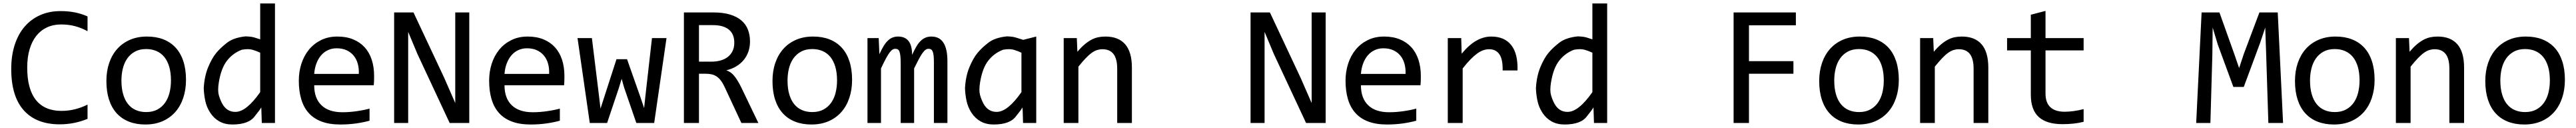

<svg xmlns="http://www.w3.org/2000/svg" viewBox="-20 -710 14885 739"><path d="M485.8 -23.9V-106C462.7 -94.6 438.6 -85.7 413.6 -79.3C388.5 -73 362.3 -69.8 335 -69.8C270.2 -69.8 221 -90.8 187.5 -132.8C154 -174.8 137.2 -237.1 137.2 -319.8C137.2 -359.2 141.8 -394.3 150.9 -425C160 -455.8 173 -481.9 189.9 -503.2C206.9 -524.5 227.5 -540.8 251.7 -552C276 -563.2 303.1 -568.8 333 -568.8C362.3 -568.8 389.3 -565.5 414.1 -558.8C438.8 -552.2 462.7 -542.5 485.8 -529.8V-615.2C462.4 -625.7 438 -633.4 412.6 -638.4C387.2 -643.5 359.7 -646 330.1 -646C286.5 -646 247.1 -638.2 211.9 -622.6C176.8 -606.9 146.8 -584.7 122.1 -555.9C97.3 -527.1 78.3 -492 64.9 -450.7C51.6 -409.3 44.9 -363.1 44.9 -312C44.9 -206.5 69.1 -126.9 117.4 -73C165.8 -19.1 235 7.8 325.2 7.8C381.2 7.8 434.7 -2.8 485.8 -23.9Z M1054.7 -249C1054.7 -289.4 1049.6 -325.2 1039.3 -356.4C1029.1 -387.7 1014.2 -413.8 994.9 -434.8C975.5 -455.8 951.9 -471.8 924.1 -482.7C896.2 -493.6 864.7 -499 829.6 -499C792.8 -499 759.9 -492.8 731 -480.2C702 -467.7 677.4 -450.1 657.2 -427.5C637 -404.9 621.6 -377.8 610.8 -346.4C600.1 -315 594.7 -280.3 594.7 -242.2C594.7 -201.5 599.9 -165.5 610.1 -134.3C620.4 -103 635.2 -76.8 654.5 -55.7C673.9 -34.5 697.5 -18.5 725.3 -7.6C753.2 3.3 784.7 8.8 819.8 8.8C856.6 8.8 889.5 2.5 918.5 -10C947.4 -22.5 972 -40.1 992.2 -62.7C1012.4 -85.4 1027.8 -112.5 1038.6 -144.3C1049.3 -176 1054.7 -210.9 1054.7 -249ZM967.8 -245.1C967.8 -220.7 965.1 -197.5 959.7 -175.5C954.3 -153.6 945.9 -134.3 934.3 -117.7C922.8 -101.1 908 -87.8 889.9 -77.9C871.8 -68 850.1 -63 824.7 -63C802.6 -63 782.7 -66.8 765.1 -74.5C747.6 -82.1 732.6 -93.5 720.2 -108.6C707.8 -123.8 698.3 -142.7 691.7 -165.5C685 -188.3 681.6 -214.8 681.6 -245.1C681.6 -269.2 684.3 -292.2 689.7 -314.2C695.1 -336.2 703.5 -355.5 715.1 -372.1C726.6 -388.7 741.5 -401.9 759.5 -411.9C777.6 -421.8 799.3 -426.8 824.7 -426.8C846.5 -426.8 866.3 -422.9 884 -415.3C901.8 -407.6 916.8 -396.2 929.2 -381.1C941.6 -366 951.1 -347.1 957.8 -324.5C964.4 -301.8 967.8 -275.4 967.8 -245.1Z M1568.8 0V-689.9H1483.4V-482.9C1469.7 -487.1 1458.3 -490.7 1449.2 -493.7C1437.8 -497.2 1421.2 -499.3 1399.4 -500C1353.8 -495.4 1318.3 -483.4 1292.7 -463.9C1267.2 -444.3 1246 -424.4 1229.2 -404.1C1212.5 -383.7 1196.9 -356.3 1182.6 -321.8C1168.3 -287.3 1159.8 -247.1 1157.2 -201.2C1157.9 -177.4 1160.8 -153.1 1166 -128.2C1171.2 -103.3 1180.9 -80.1 1195.1 -58.6C1209.2 -37.1 1226.9 -20.5 1248 -8.8C1269.2 2.9 1294.1 8.8 1322.8 8.8C1386.6 8.8 1430 -7.6 1453.1 -40.5C1471 -62 1483.2 -78.6 1489.7 -90.3L1492.7 0ZM1483.4 -405.8V-178.2C1457 -140.5 1431.9 -112 1408 -92.8C1384 -73.6 1361.3 -64 1339.8 -64C1322.9 -64 1308.2 -68 1295.7 -76.2C1283.1 -84.3 1272.7 -95.9 1264.4 -111.1C1256.1 -126.2 1249.4 -142.7 1244.4 -160.6C1239.3 -178.5 1239.3 -202.6 1244.1 -232.9C1252.9 -288.2 1268.7 -330.5 1291.5 -359.6C1314.3 -388.8 1342.9 -409.8 1377.4 -422.9C1403.2 -427.4 1424 -427.2 1439.9 -422.4C1455.9 -417.5 1470.4 -411.9 1483.4 -405.8Z M2141.6 -271C2141.6 -305.8 2137 -337.3 2127.7 -365.5C2118.4 -393.6 2104.7 -417.6 2086.7 -437.3C2068.6 -456.9 2046.4 -472.2 2020 -482.9C1993.7 -493.7 1963.4 -499 1929.2 -499C1894 -499 1862.6 -492.2 1835 -478.5C1807.3 -464.8 1783.9 -446.4 1764.9 -423.1C1745.8 -399.8 1731.4 -372.8 1721.4 -342C1711.5 -311.3 1706.5 -278.6 1706.5 -244.1C1706.5 -204.4 1711.2 -168.9 1720.5 -137.5C1729.7 -106 1744.1 -79.5 1763.4 -57.9C1782.8 -36.2 1807.6 -19.7 1837.9 -8.3C1868.2 3.1 1904.3 8.8 1946.3 8.8C1977.5 8.8 2007.7 6.8 2036.9 2.7C2066 -1.4 2092.1 -6.7 2115.2 -13.2V-83C2104.8 -80.1 2093.5 -77.4 2081.3 -75C2069.1 -72.5 2056.3 -70.3 2043 -68.4C2029.6 -66.4 2015.8 -64.9 2001.5 -63.7C1987.1 -62.6 1972.8 -62 1958.5 -62C1905.8 -62 1865.4 -75.4 1837.4 -102.3C1809.4 -129.2 1795.4 -167.6 1795.4 -217.8H2139.6C2140.3 -224.9 2140.8 -232.6 2141.1 -240.7C2141.4 -248.9 2141.6 -259 2141.6 -271ZM2053.2 -283.2H1795.4C1797 -305 1801.3 -325 1808.1 -343.3C1814.9 -361.5 1823.9 -377.1 1835 -390.1C1846 -403.2 1859.2 -413.2 1874.5 -420.4C1889.8 -427.6 1906.7 -431.2 1925.3 -431.2C1946.8 -431.2 1965.7 -427.5 1981.9 -420.2C1998.2 -412.8 2011.8 -402.7 2022.7 -389.6C2033.6 -376.6 2041.7 -361.1 2046.9 -343C2052.1 -325 2054.2 -305 2053.2 -283.2Z M2691.4 0V-638.2H2610.4V-457V-115.2L2546.4 -261.2L2369.1 -638.2H2257.3V0H2338.4V-204.1V-525.9L2392.1 -397.9L2578.1 0Z M3241.2 -271C3241.2 -305.8 3236.6 -337.3 3227.3 -365.5C3218 -393.6 3204.3 -417.6 3186.3 -437.3C3168.2 -456.9 3146 -472.2 3119.6 -482.9C3093.3 -493.7 3063 -499 3028.8 -499C2993.7 -499 2962.2 -492.2 2934.6 -478.5C2906.9 -464.8 2883.5 -446.4 2864.5 -423.1C2845.5 -399.8 2831 -372.8 2821 -342C2811.1 -311.3 2806.2 -278.6 2806.2 -244.1C2806.2 -204.4 2810.8 -168.9 2820.1 -137.5C2829.3 -106 2843.7 -79.5 2863 -57.9C2882.4 -36.2 2907.2 -19.7 2937.5 -8.3C2967.8 3.1 3003.9 8.8 3045.9 8.8C3077.1 8.8 3107.3 6.8 3136.5 2.7C3165.6 -1.4 3191.7 -6.7 3214.8 -13.2V-83C3204.4 -80.1 3193.1 -77.4 3180.9 -75C3168.7 -72.5 3155.9 -70.3 3142.6 -68.4C3129.2 -66.4 3115.4 -64.9 3101.1 -63.7C3086.8 -62.6 3072.4 -62 3058.1 -62C3005.4 -62 2965 -75.4 2937 -102.3C2909 -129.2 2895 -167.6 2895 -217.8H3239.3C3239.9 -224.9 3240.4 -232.6 3240.7 -240.7C3241 -248.9 3241.2 -259 3241.2 -271ZM3152.8 -283.2H2895C2896.6 -305 2900.9 -325 2907.7 -343.3C2914.6 -361.5 2923.5 -377.1 2934.6 -390.1C2945.6 -403.2 2958.8 -413.2 2974.1 -420.4C2989.4 -427.6 3006.3 -431.2 3024.9 -431.2C3046.4 -431.2 3065.3 -427.5 3081.5 -420.2C3097.8 -412.8 3111.4 -402.7 3122.3 -389.6C3133.2 -376.6 3141.3 -361.1 3146.5 -343C3151.7 -325 3153.8 -305 3152.8 -283.2Z M3831.1 -490.2H3747.1L3709 -154.8L3701.7 -85.9L3679.7 -150.9L3603 -368.2H3542L3470.7 -147.9L3449.7 -83L3440.9 -157.2L3399.9 -490.2H3316.9L3387.7 0H3487.8L3555.7 -202.1L3571.8 -254.9L3585.9 -205.1L3656.7 0H3759.8Z M4361.8 0 4260.7 -210C4247.7 -235.7 4234.9 -256.3 4222.4 -271.7C4209.9 -287.2 4194.7 -298 4176.8 -304.2C4198.9 -309.4 4218.5 -317.3 4235.6 -327.9C4252.7 -338.5 4267 -351 4278.6 -365.5C4290.1 -380 4298.8 -396.1 4304.7 -413.8C4310.5 -431.6 4313.5 -450.4 4313.5 -470.2C4313.5 -495.3 4309.5 -518.1 4301.5 -538.8C4293.5 -559.5 4281 -577.1 4263.9 -591.8C4246.8 -606.4 4224.9 -617.8 4198.2 -626C4171.5 -634.1 4139.6 -638.2 4102.5 -638.2H3931.6V0H4018.6V-284.2H4059.6C4072.3 -284.2 4083.7 -282.9 4094 -280.3C4104.2 -277.7 4113.7 -273.4 4122.3 -267.3C4130.9 -261.3 4139 -253.2 4146.5 -242.9C4154 -232.7 4161.3 -219.7 4168.5 -204.1L4263.7 0ZM4222.7 -462.9C4222.7 -445.3 4219.5 -429.8 4213.1 -416.3C4206.8 -402.8 4197.8 -391.4 4186.3 -382.1C4174.7 -372.8 4160.7 -365.8 4144.3 -361.1C4127.8 -356.4 4109.4 -354 4088.9 -354H4018.6V-564.9H4100.6C4139.3 -564.9 4169.4 -556.5 4190.7 -539.6C4212 -522.6 4222.7 -497.1 4222.7 -462.9Z M4903.3 -249C4903.3 -289.4 4898.2 -325.2 4887.9 -356.4C4877.7 -387.7 4862.9 -413.8 4843.5 -434.8C4824.1 -455.8 4800.5 -471.8 4772.7 -482.7C4744.9 -493.6 4713.4 -499 4678.2 -499C4641.4 -499 4608.6 -492.8 4579.6 -480.2C4550.6 -467.7 4526 -450.1 4505.9 -427.5C4485.7 -404.9 4470.2 -377.8 4459.5 -346.4C4448.7 -315 4443.4 -280.3 4443.4 -242.2C4443.4 -201.5 4448.5 -165.5 4458.7 -134.3C4469 -103 4483.8 -76.8 4503.2 -55.7C4522.5 -34.5 4546.1 -18.5 4574 -7.6C4601.8 3.3 4633.3 8.8 4668.5 8.8C4705.2 8.8 4738.1 2.5 4767.1 -10C4796.1 -22.5 4820.6 -40.1 4840.8 -62.7C4861 -85.4 4876.5 -112.5 4887.2 -144.3C4897.9 -176 4903.3 -210.9 4903.3 -249ZM4816.4 -245.1C4816.4 -220.7 4813.7 -197.5 4808.3 -175.5C4803 -153.6 4794.5 -134.3 4783 -117.7C4771.4 -101.1 4756.6 -87.8 4738.5 -77.9C4720.5 -68 4698.7 -63 4673.3 -63C4651.2 -63 4631.3 -66.8 4613.8 -74.5C4596.2 -82.1 4581.2 -93.5 4568.8 -108.6C4556.5 -123.8 4547 -142.7 4540.3 -165.5C4533.6 -188.3 4530.3 -214.8 4530.3 -245.1C4530.3 -269.2 4533 -292.2 4538.3 -314.2C4543.7 -336.2 4552.2 -355.5 4563.7 -372.1C4575.3 -388.7 4590.1 -401.9 4608.2 -411.9C4626.2 -421.8 4647.9 -426.8 4673.3 -426.8C4695.1 -426.8 4714.9 -422.9 4732.7 -415.3C4750.4 -407.6 4765.5 -396.2 4777.8 -381.1C4790.2 -366 4799.7 -347.1 4806.4 -324.5C4813.1 -301.8 4816.4 -275.4 4816.4 -245.1Z M5376 0H5454.1V-356.9C5454.1 -451.7 5423.3 -499 5361.8 -499C5348.1 -499 5336.1 -496.7 5325.7 -491.9C5315.3 -487.2 5305.7 -480.4 5297.1 -471.4C5288.5 -462.5 5280.4 -451.4 5272.9 -438.2C5265.5 -425 5257.8 -410 5250 -393.1C5250 -429.2 5243.2 -455.9 5229.5 -473.1C5215.8 -490.4 5195.8 -499 5169.4 -499C5157.7 -499 5147.1 -497.2 5137.5 -493.4C5127.8 -489.7 5118.8 -483.8 5110.4 -475.8C5101.9 -467.9 5093.7 -457.4 5085.7 -444.3C5077.7 -431.3 5069.5 -415.5 5061 -397L5057.1 -490.2H4992.2V0H5070.3V-314.9C5081.1 -337.7 5090.3 -356.4 5098.1 -371.1C5106 -385.7 5113 -397.3 5119.4 -405.8C5125.7 -414.2 5131.5 -420.1 5136.7 -423.3C5141.9 -426.6 5147.5 -428.2 5153.3 -428.2C5158.9 -428.2 5163.6 -427.1 5167.5 -424.8C5171.4 -422.5 5174.6 -418.3 5177 -412.1C5179.4 -405.9 5181.2 -397.3 5182.4 -386.2C5183.5 -375.2 5184.1 -360.7 5184.1 -342.8V0H5261.7V-314.9C5272.1 -336.1 5281.2 -353.9 5288.8 -368.4C5296.5 -382.9 5303.5 -394.5 5309.8 -403.3C5316.2 -412.1 5322.1 -418.5 5327.6 -422.4C5333.2 -426.3 5339.2 -428.2 5345.7 -428.2C5351.2 -428.2 5355.9 -427.1 5359.6 -424.8C5363.4 -422.5 5366.5 -418.5 5368.9 -412.8C5371.3 -407.1 5373.1 -399.4 5374.3 -389.6C5375.4 -379.9 5376 -367.4 5376 -352.1Z M5642.6 -232.9C5651.4 -288.2 5667.2 -330.5 5689.9 -359.6C5712.7 -388.8 5741.4 -409.8 5775.9 -422.9C5801.6 -427.4 5822.4 -427.2 5838.4 -422.4C5854.3 -417.5 5868.8 -411.9 5881.8 -405.8V-178.2C5855.5 -140.5 5830.3 -112 5806.4 -92.8C5782.5 -73.6 5759.8 -64 5738.3 -64C5721.4 -64 5706.6 -68 5694.1 -76.2C5681.6 -84.3 5671.1 -95.9 5662.8 -111.1C5654.5 -126.2 5647.9 -142.7 5642.8 -160.6C5637.8 -178.5 5637.7 -202.6 5642.6 -232.9ZM5887.7 -89.8 5889.2 -65.9 5891.1 0H5967.3V-499L5892.1 -480C5873.9 -485.5 5859 -490.1 5847.7 -493.7C5836.3 -497.2 5819.7 -499.3 5797.9 -500C5752.3 -495.4 5716.7 -483.4 5691.2 -463.9C5665.6 -444.3 5644.4 -424.4 5627.7 -404.1C5610.9 -383.7 5595.4 -356.3 5581.1 -321.8C5566.7 -287.3 5558.3 -247.1 5555.7 -201.2C5556.3 -177.4 5559.2 -153.1 5564.5 -128.2C5569.7 -103.3 5579.3 -80.1 5593.5 -58.6C5607.7 -37.1 5625.3 -20.5 5646.5 -8.8C5667.6 2.9 5692.5 8.8 5721.2 8.8C5785 8.8 5828.5 -7.6 5851.6 -40.5C5869.1 -61.7 5881.2 -78.1 5887.7 -89.8Z M6126 -490.2V0H6210.9V-325.2C6226.6 -344.7 6240.6 -361 6253.2 -374C6265.7 -387 6277.3 -397.4 6288.1 -405C6298.8 -412.7 6309.2 -418.1 6319.1 -421.1C6329 -424.2 6339.2 -425.8 6349.6 -425.8C6377.9 -425.8 6399.3 -416.6 6413.6 -398.2C6427.9 -379.8 6435.1 -351.4 6435.1 -313V0H6520V-319.8C6520 -379.7 6507.1 -424.6 6481.2 -454.3C6455.3 -484.1 6417.2 -499 6366.7 -499C6352.4 -499 6338.5 -497.6 6325.2 -494.9C6311.8 -492.1 6298.7 -487.3 6285.9 -480.5C6273 -473.6 6259.9 -464.6 6246.6 -453.4C6233.2 -442.1 6219.4 -428.1 6205.1 -411.1L6201.7 -490.2Z M7639.6 0V-638.2H7558.6V-457V-115.2L7494.6 -261.2L7317.4 -638.2H7205.6V0H7286.6V-204.1V-525.9L7340.3 -397.9L7526.4 0Z M8189.5 -271C8189.5 -305.8 8184.8 -337.3 8175.5 -365.5C8166.3 -393.6 8152.6 -417.6 8134.5 -437.3C8116.5 -456.9 8094.2 -472.2 8067.9 -482.9C8041.5 -493.7 8011.2 -499 7977.1 -499C7941.9 -499 7910.5 -492.2 7882.8 -478.5C7855.1 -464.8 7831.8 -446.4 7812.7 -423.1C7793.7 -399.8 7779.2 -372.8 7769.3 -342C7759.4 -311.3 7754.4 -278.6 7754.4 -244.1C7754.4 -204.4 7759 -168.9 7768.3 -137.5C7777.6 -106 7791.9 -79.5 7811.3 -57.9C7830.6 -36.2 7855.5 -19.7 7885.7 -8.3C7916 3.1 7952.1 8.8 7994.1 8.8C8025.4 8.8 8055.6 6.8 8084.7 2.7C8113.9 -1.4 8140 -6.7 8163.1 -13.2V-83C8152.7 -80.1 8141.4 -77.4 8129.2 -75C8116.9 -72.5 8104.2 -70.3 8090.8 -68.4C8077.5 -66.4 8063.6 -64.9 8049.3 -63.7C8035 -62.6 8020.7 -62 8006.3 -62C7953.6 -62 7913.2 -75.4 7885.3 -102.3C7857.3 -129.2 7843.3 -167.6 7843.3 -217.8H8187.5C8188.2 -224.9 8188.6 -232.6 8189 -240.7C8189.3 -248.9 8189.5 -259 8189.5 -271ZM8101.1 -283.2H7843.3C7844.9 -305 7849.1 -325 7856 -343.3C7862.8 -361.5 7871.7 -377.1 7882.8 -390.1C7893.9 -403.2 7907.1 -413.2 7922.4 -420.4C7937.7 -427.6 7954.6 -431.2 7973.1 -431.2C7994.6 -431.2 8013.5 -427.5 8029.8 -420.2C8046.1 -412.8 8059.7 -402.7 8070.6 -389.6C8081.5 -376.6 8089.5 -361.1 8094.7 -343C8099.9 -325 8102.1 -305 8101.1 -283.2Z M8345.2 -490.2V0H8431.2V-314.9C8446.8 -334.8 8461.4 -351.7 8475.1 -365.7C8488.8 -379.7 8501.7 -391.2 8513.9 -400.1C8526.1 -409.1 8538 -415.6 8549.6 -419.7C8561.1 -423.7 8572.6 -425.8 8584 -425.8C8610 -425.8 8629.8 -416.1 8643.3 -396.7C8656.8 -377.4 8663.1 -346.2 8662.1 -303.2H8748C8750 -368 8737.9 -416.8 8711.7 -449.7C8685.5 -482.6 8647 -499 8596.2 -499C8567.5 -499 8539.1 -491.2 8511 -475.6C8482.8 -460 8454.3 -434.7 8425.3 -399.9L8422.9 -490.2Z M9266.1 0V-689.9H9180.7V-482.9C9167 -487.1 9155.6 -490.7 9146.5 -493.7C9135.1 -497.2 9118.5 -499.3 9096.7 -500C9051.1 -495.4 9015.5 -483.4 8990 -463.9C8964.4 -444.3 8943.3 -424.4 8926.5 -404.1C8909.7 -383.7 8894.2 -356.3 8879.9 -321.8C8865.6 -287.3 8857.1 -247.1 8854.5 -201.2C8855.1 -177.4 8858.1 -153.1 8863.3 -128.2C8868.5 -103.3 8878.2 -80.1 8892.3 -58.6C8906.5 -37.1 8924.2 -20.5 8945.3 -8.8C8966.5 2.9 8991.4 8.8 9020 8.8C9083.8 8.8 9127.3 -7.6 9150.4 -40.5C9168.3 -62 9180.5 -78.6 9187 -90.3L9189.9 0ZM9180.7 -405.8V-178.2C9154.3 -140.5 9129.2 -112 9105.2 -92.8C9081.3 -73.6 9058.6 -64 9037.1 -64C9020.2 -64 9005.5 -68 8992.9 -76.2C8980.4 -84.3 8970 -95.9 8961.7 -111.1C8953.4 -126.2 8946.7 -142.7 8941.7 -160.6C8936.6 -178.5 8936.5 -202.6 8941.4 -232.9C8950.2 -288.2 8966 -330.5 8988.8 -359.6C9011.6 -388.8 9040.2 -409.8 9074.7 -422.9C9100.4 -427.4 9121.3 -427.2 9137.2 -422.4C9153.2 -417.5 9167.6 -411.9 9180.7 -405.8Z M10356.4 -564V-638.2H9996.6V0H10085.4V-284.2H10342.3V-356.9H10085.4V-564Z M10951.2 -249C10951.2 -289.4 10946 -325.2 10935.8 -356.4C10925.5 -387.7 10910.7 -413.8 10891.4 -434.8C10872 -455.8 10848.4 -471.8 10820.6 -482.7C10792.7 -493.6 10761.2 -499 10726.1 -499C10689.3 -499 10656.4 -492.8 10627.4 -480.2C10598.5 -467.7 10573.9 -450.1 10553.7 -427.5C10533.5 -404.9 10518.1 -377.8 10507.3 -346.4C10496.6 -315 10491.2 -280.3 10491.2 -242.2C10491.2 -201.5 10496.3 -165.5 10506.6 -134.3C10516.8 -103 10531.7 -76.8 10551 -55.7C10570.4 -34.5 10594 -18.5 10621.8 -7.6C10649.7 3.3 10681.2 8.8 10716.3 8.8C10753.1 8.8 10786 2.5 10814.9 -10C10843.9 -22.5 10868.5 -40.1 10888.7 -62.7C10908.9 -85.4 10924.3 -112.5 10935.1 -144.3C10945.8 -176 10951.2 -210.9 10951.2 -249ZM10864.3 -245.1C10864.3 -220.7 10861.6 -197.5 10856.2 -175.5C10850.8 -153.6 10842.4 -134.3 10830.8 -117.7C10819.3 -101.1 10804.4 -87.8 10786.4 -77.9C10768.3 -68 10746.6 -63 10721.2 -63C10699.1 -63 10679.2 -66.8 10661.6 -74.5C10644 -82.1 10629.1 -93.5 10616.7 -108.6C10604.3 -123.8 10594.8 -142.7 10588.1 -165.5C10581.5 -188.3 10578.1 -214.8 10578.1 -245.1C10578.1 -269.2 10580.8 -292.2 10586.2 -314.2C10591.6 -336.2 10600 -355.5 10611.6 -372.1C10623.1 -388.7 10637.9 -401.9 10656 -411.9C10674.1 -421.8 10695.8 -426.8 10721.2 -426.8C10743 -426.8 10762.8 -422.9 10780.5 -415.3C10798.3 -407.6 10813.3 -396.2 10825.7 -381.1C10838.1 -366 10847.6 -347.1 10854.2 -324.5C10860.9 -301.8 10864.3 -275.4 10864.3 -245.1Z M11074.2 -490.2V0H11159.2V-325.2C11174.8 -344.7 11188.9 -361 11201.4 -374C11213.9 -387 11225.6 -397.4 11236.3 -405C11247.1 -412.7 11257.4 -418.1 11267.3 -421.1C11277.3 -424.2 11287.4 -425.8 11297.9 -425.8C11326.2 -425.8 11347.5 -416.6 11361.8 -398.2C11376.1 -379.8 11383.3 -351.4 11383.3 -313V0H11468.3V-319.8C11468.3 -379.7 11455.3 -424.6 11429.4 -454.3C11403.6 -484.1 11365.4 -499 11314.9 -499C11300.6 -499 11286.8 -497.6 11273.4 -494.9C11260.1 -492.1 11247 -487.3 11234.1 -480.5C11221.3 -473.6 11208.2 -464.6 11194.8 -453.4C11181.5 -442.1 11167.6 -428.1 11153.3 -411.1L11149.9 -490.2Z M12019 -6.8V-80.1C11998.9 -74.9 11979.5 -71 11960.9 -68.6C11942.4 -66.2 11925.3 -64.9 11909.7 -64.9C11873.2 -64.9 11845.6 -73.6 11826.9 -91.1C11808.2 -108.5 11798.8 -134.8 11798.8 -169.9V-418.9H12019V-490.2H11798.8V-647L11713.9 -625V-490.2H11576.7V-418.9H11713.9V-163.1C11713.9 -105.5 11729 -62.7 11759.3 -34.9C11789.6 -7.1 11835.4 6.8 11897 6.8C11918.1 6.8 11939 5.8 11959.5 3.7C11980 1.5 11999.8 -2 12019 -6.8Z M13171.4 0 13140.6 -638.2H13034.7L12944.3 -397.9L12917.5 -316.9L12889.6 -397.9L12803.7 -638.2H12700.7L12669.4 0H12751.5L12762.7 -391.1L12764.6 -550.8L12794.4 -452.1L12884.3 -208H12944.3L13038.6 -461.9L13068.4 -550.8L13073.7 -397.9L13086.4 0Z M13700.2 -249C13700.2 -289.4 13695.1 -325.2 13684.8 -356.4C13674.6 -387.7 13659.7 -413.8 13640.4 -434.8C13621 -455.8 13597.4 -471.8 13569.6 -482.7C13541.7 -493.6 13510.3 -499 13475.1 -499C13438.3 -499 13405.4 -492.8 13376.5 -480.2C13347.5 -467.7 13322.9 -450.1 13302.7 -427.5C13282.6 -404.9 13267.1 -377.8 13256.3 -346.4C13245.6 -315 13240.2 -280.3 13240.2 -242.2C13240.2 -201.5 13245.4 -165.5 13255.6 -134.3C13265.9 -103 13280.7 -76.8 13300 -55.7C13319.4 -34.5 13343 -18.5 13370.8 -7.6C13398.7 3.3 13430.2 8.8 13465.3 8.8C13502.1 8.8 13535 2.5 13564 -10C13592.9 -22.5 13617.5 -40.1 13637.7 -62.7C13657.9 -85.4 13673.3 -112.5 13684.1 -144.3C13694.8 -176 13700.2 -210.9 13700.2 -249ZM13613.3 -245.1C13613.3 -220.7 13610.6 -197.5 13605.2 -175.5C13599.9 -153.6 13591.4 -134.3 13579.8 -117.7C13568.3 -101.1 13553.5 -87.8 13535.4 -77.9C13517.3 -68 13495.6 -63 13470.2 -63C13448.1 -63 13428.2 -66.8 13410.6 -74.5C13393.1 -82.1 13378.1 -93.5 13365.7 -108.6C13353.4 -123.8 13343.8 -142.7 13337.2 -165.5C13330.5 -188.3 13327.1 -214.8 13327.1 -245.1C13327.1 -269.2 13329.8 -292.2 13335.2 -314.2C13340.6 -336.2 13349 -355.5 13360.6 -372.1C13372.2 -388.7 13387 -401.9 13405 -411.9C13423.1 -421.8 13444.8 -426.8 13470.2 -426.8C13492 -426.8 13511.8 -422.9 13529.5 -415.3C13547.3 -407.6 13562.3 -396.2 13574.7 -381.1C13587.1 -366 13596.6 -347.1 13603.3 -324.5C13609.9 -301.8 13613.3 -275.4 13613.3 -245.1Z M13823.2 -490.2V0H13908.2V-325.2C13923.8 -344.7 13937.9 -361 13950.4 -374C13963 -387 13974.6 -397.4 13985.4 -405C13996.1 -412.7 14006.4 -418.1 14016.4 -421.1C14026.3 -424.2 14036.5 -425.8 14046.9 -425.8C14075.2 -425.8 14096.5 -416.6 14110.8 -398.2C14125.2 -379.8 14132.3 -351.4 14132.3 -313V0H14217.3V-319.8C14217.3 -379.7 14204.3 -424.6 14178.5 -454.3C14152.6 -484.1 14114.4 -499 14064 -499C14049.6 -499 14035.8 -497.6 14022.5 -494.9C14009.1 -492.1 13996 -487.3 13983.2 -480.5C13970.3 -473.6 13957.2 -464.6 13943.8 -453.4C13930.5 -442.1 13916.7 -428.1 13902.3 -411.1L13898.9 -490.2Z M14799.8 -249C14799.8 -289.4 14794.7 -325.2 14784.4 -356.4C14774.2 -387.7 14759.4 -413.8 14740 -434.8C14720.6 -455.8 14697 -471.8 14669.2 -482.7C14641.4 -493.6 14609.9 -499 14574.7 -499C14537.9 -499 14505 -492.8 14476.1 -480.2C14447.1 -467.7 14422.5 -450.1 14402.3 -427.5C14382.2 -404.9 14366.7 -377.8 14356 -346.4C14345.2 -315 14339.8 -280.3 14339.8 -242.2C14339.8 -201.5 14345 -165.5 14355.2 -134.3C14365.5 -103 14380.3 -76.8 14399.7 -55.7C14419 -34.5 14442.6 -18.5 14470.5 -7.6C14498.3 3.3 14529.8 8.8 14564.9 8.8C14601.7 8.8 14634.6 2.5 14663.6 -10C14692.5 -22.5 14717.1 -40.1 14737.3 -62.7C14757.5 -85.4 14772.9 -112.5 14783.7 -144.3C14794.4 -176 14799.8 -210.9 14799.8 -249ZM14712.9 -245.1C14712.9 -220.7 14710.2 -197.5 14704.8 -175.5C14699.5 -153.6 14691 -134.3 14679.4 -117.7C14667.9 -101.1 14653.1 -87.8 14635 -77.9C14616.9 -68 14595.2 -63 14569.8 -63C14547.7 -63 14527.8 -66.8 14510.3 -74.5C14492.7 -82.1 14477.7 -93.5 14465.3 -108.6C14453 -123.8 14443.4 -142.7 14436.8 -165.5C14430.1 -188.3 14426.8 -214.8 14426.8 -245.1C14426.8 -269.2 14429.4 -292.2 14434.8 -314.2C14440.2 -336.2 14448.6 -355.5 14460.2 -372.1C14471.8 -388.7 14486.6 -401.9 14504.6 -411.9C14522.7 -421.8 14544.4 -426.8 14569.8 -426.8C14591.6 -426.8 14611.4 -422.9 14629.2 -415.3C14646.9 -407.6 14661.9 -396.2 14674.3 -381.1C14686.7 -366 14696.2 -347.1 14702.9 -324.5C14709.6 -301.8 14712.9 -275.4 14712.9 -245.1Z"/></svg>

Font: CodeNewRoman Nerd Font Mono
Style: Regular
Weight: 400
Monospace: yes
Designer: Sam Radian
Foundry: Code New Roman
Version: Version 2.00 November 29, 2014;Nerd Fonts 3.2.1